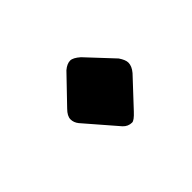

<svg xmlns="http://www.w3.org/2000/svg" viewBox="-48 -552 356 356"><g transform="rotate(-45 130.5 -373.5)"><path d="M76.2 -395.5 125.5 -446.8Q134.8 -454.6 143.1 -454.6Q150.4 -454.6 161.6 -444.8L209.5 -393.6Q216.8 -382.8 216.8 -375.5Q216.8 -366.2 208.5 -356.4L159.7 -304.2Q148.4 -292 143.1 -292Q132.8 -292 125.5 -299.8L72.3 -361.3Q66.4 -368.7 66.4 -377Q66.4 -385.7 76.2 -395.5Z"/></g></svg>

Font: KhunPaOh
Style: Regular
Weight: 400
Designer: Khon Soe Zaw Thu
Version: Version 1.00 July 11, 2016, initial release